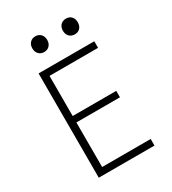

<svg xmlns="http://www.w3.org/2000/svg" viewBox="-221 -1050 1042 1164"><g transform="rotate(-30 300.0 -467.5)"><path d="M120 0V-730H510V-684H170V-403H475V-358H170V-46H510V0ZM430 -825Q406 -825 391.5 -840Q377 -855 377 -880Q377 -905 391.5 -920Q406 -935 430 -935Q453 -935 467 -920Q481 -905 481 -880Q481 -855 467 -840Q453 -825 430 -825ZM215 -825Q192 -825 177.5 -840Q163 -855 163 -880Q163 -905 177.5 -920Q192 -935 215 -935Q238 -935 252.5 -920Q267 -905 267 -880Q267 -855 252.5 -840Q238 -825 215 -825Z"/></g></svg>

Font: NKDuy Mono Thin
Style: Regular
Weight: 100
Monospace: yes
Designer: NKDuy
Foundry: NKDuy
Version: Version 2.251; ttfautohint (v1.8.4.7-5d5b)